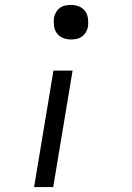

<svg xmlns="http://www.w3.org/2000/svg" viewBox="-20 -548 540 783"><path d="M270 -387Q253 -387 237.5 -393Q222 -399 212.5 -411.5Q203 -424 200.5 -441Q198 -458 200 -475Q202 -486 208 -497Q214 -508 224 -515.5Q234 -523 246 -525.5Q258 -528 269 -528Q286 -528 301.5 -522Q317 -516 326.5 -503.5Q336 -491 338.5 -474Q341 -457 339 -440Q337 -429 331 -418Q325 -407 315 -399.5Q305 -392 293 -389.5Q281 -387 270 -387ZM119 215 198 -260H276L197 215Z"/></svg>

Font: Iosevka Algr
Style: Italic
Weight: 400
Italic angle: -9°
Monospace: yes
Designer: Belleve Invis
Foundry: Belleve Invis
Version: Version 26.0.2; ttfautohint (v1.8.3)